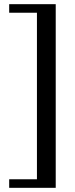

<svg xmlns="http://www.w3.org/2000/svg" viewBox="-20 -700 360 920"><path d="M24 200V159H157V-639H24V-680H247V200Z"/></svg>

Font: El Messiri Medium
Style: Regular
Weight: 500
Designer: Mohamed Gaber
Foundry: Kief Type Foundry
Version: Version 2.020; ttfautohint (v1.8.3)